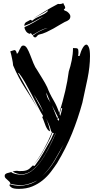

<svg xmlns="http://www.w3.org/2000/svg" viewBox="-20 -834 647 1231"><path d="M52 269Q60 277 79.5 281.5Q99 286 117 286Q150 286 180 264.5Q210 243 237.5 206Q265 169 290 121Q315 73 338 20H337Q317 64 294 110.5Q271 157 244 195.5Q217 234 185.5 258.5Q154 283 118 283Q89 283 61 266Q76 261 89 261Q93 261 103 263Q119 263 130 262Q141 261 151 257.5Q161 254 170 246.5Q179 239 190 227L202 230Q231 192 256.5 148Q282 104 307 59L325 19L316 17L301 53Q278 98 253 141.5Q228 185 196 221Q231 178 260 125Q289 72 313 15L307 5Q302 -18 292 -40Q285 -57 276 -75Q294 -32 301 8Q291 5 284.5 -4.5Q278 -14 272.5 -27Q267 -40 262.5 -54Q258 -68 251 -82L256 -91Q240 -116 221.5 -153Q203 -190 182.5 -229Q162 -268 141 -305Q120 -342 100 -367L97 -364L222 -139Q184 -203 141 -269Q98 -335 64 -415Q64 -422 62 -433.5Q60 -445 57.5 -457.5Q55 -470 52 -482.5Q49 -495 46 -505L72 -513Q77 -513 81 -508.5Q85 -504 88 -490Q93 -490 97 -498Q101 -506 105.5 -516Q110 -526 115.5 -534Q121 -542 130 -542Q143 -542 153.5 -524.5Q164 -507 173.5 -482Q183 -457 194 -429.5Q205 -402 220 -382Q236 -355 252.5 -329Q269 -303 283 -274Q298 -234 322 -193.5Q346 -153 360 -109Q384 -189 398.5 -251.5Q413 -314 421 -376Q432 -408 440 -448Q448 -488 448 -526L470 -525Q475 -525 479 -520.5Q483 -516 483 -499Q483 -494 482.5 -488.5Q482 -483 481 -475H490Q499 -508 511 -528Q523 -548 534 -548Q542 -548 549.5 -531Q557 -514 557 -474Q557 -407 541 -329Q525 -251 508 -175Q480 -73 442 21Q404 115 346 212Q328 239 305.5 268.5Q283 298 253.5 322Q224 346 186.5 361.5Q149 377 101 377Q66 377 53.5 368Q41 359 41 354Q41 351 43 347Q73 357 107 357Q131 357 162.5 348.5Q194 340 219 323Q196 335 167.5 344Q139 353 116 353Q80 353 46 344Q46 337 40.5 331Q35 325 28 319.5Q21 314 15.5 308Q10 302 10 294Q10 286 15 282Q20 278 26.5 276Q33 274 40 272.5Q47 271 52 269ZM388 92Q359 144 328 196.5Q297 249 250 296Q298 251 329.5 198.5Q361 146 388 92ZM313 -159 346 -77 352 -83ZM366 -91Q370 -103 373 -115L379 -139L373 -142L362 -103Q364 -95 366 -91ZM253 -127Q242 -153 227.5 -178.5Q213 -204 196 -229Q211 -200 227 -171Q243 -144 257 -116ZM277 -241Q278 -226 281.5 -216Q285 -206 289.5 -198.5Q294 -191 298.5 -184.5Q303 -178 307 -169L305 -172ZM354 -79 347 -71Q349 -68 351 -65.5Q353 -63 354 -59L359 -67ZM206 -594Q201 -594 197 -597.5Q193 -601 190 -605Q234 -639 286 -655Q260 -650 235 -636.5Q210 -623 187 -609Q185 -613 182.5 -616.5Q180 -620 177 -622L171 -617Q155 -621 146 -634.5Q137 -648 137 -660L141 -662Q167 -673 199.5 -692Q232 -711 260 -728Q230 -714 200.5 -697Q171 -680 136 -668Q136 -685 147.5 -692Q159 -699 175 -707L187 -701Q198 -712 211.5 -719Q225 -726 238.5 -732Q252 -738 264.5 -745Q277 -752 288 -764Q286 -764 286 -768Q263 -753 240 -741Q218 -729 194 -716Q231 -738 267 -761Q304 -784 352 -809Q355 -808 362 -808Q375 -808 386 -814Q388 -807 393 -799Q398 -791 398 -784Q398 -777 389 -776L394 -766Q407 -764 419 -752Q431 -740 431 -729Q431 -715 421.5 -707Q412 -699 395 -693Q381 -686 362.5 -674.5Q344 -663 322.5 -651Q301 -639 277.5 -628Q254 -617 229 -612Q223 -610 217 -602Q211 -594 206 -594Z"/></svg>

Font: Finger Paint
Style: Regular
Weight: 400
Designer: Ralph du Carrois
Foundry: Ralph du Carrois
Version: Version 1.001